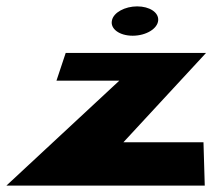

<svg xmlns="http://www.w3.org/2000/svg" viewBox="-99 -582 680 602"><path d="M331 -562C293 -562 257 -543 252 -518C246 -492 275 -470 317 -470C359 -470 395 -492 397 -518C399 -543 370 -562 331 -562ZM547 -416H107L78 -329H275L-79 0H543L539 -136H288Z"/></svg>

Font: Hussar Milosc
Style: Bold
Weight: 700
Foundry: Cannot Into Space Fonts
Version: Version 1.02